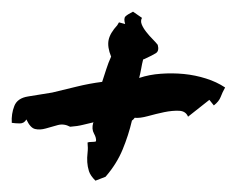

<svg xmlns="http://www.w3.org/2000/svg" viewBox="-40 -493 421 334"><path d="M351.6 -340.8Q346.7 -332 343.8 -324.2Q340.8 -316.4 332 -309.6L324.2 -319.3L287.1 -290Q283.2 -299.8 271.5 -300.3Q259.8 -300.8 245.6 -297.9Q231.4 -294.9 217.3 -291Q203.1 -287.1 194.3 -288.1Q192.4 -285.2 189.5 -283.2Q183.6 -257.8 173.3 -232.9Q163.1 -208 143.6 -185.5L126 -178.7Q117.2 -187.5 114.7 -195.3Q112.3 -203.1 111.8 -210.9Q111.3 -218.8 112.3 -227.1Q113.3 -235.4 112.3 -245.1Q114.3 -246.1 119.6 -246.1Q125 -246.1 127 -247.1Q127.9 -252.9 123.5 -260.7Q119.1 -268.6 122.1 -279.3L123 -280.3Q114.3 -278.3 104.5 -275.9Q94.7 -273.4 82 -272.5Q71.3 -278.3 60.5 -275.4Q49.8 -272.5 39.6 -269.5Q29.3 -266.6 21 -268.6Q12.7 -270.5 5.9 -285.2Q2 -278.3 -5.4 -278.3Q-12.7 -278.3 -19.5 -279.3Q-20.5 -294.9 -15.1 -308.6Q-9.8 -322.3 8.8 -325.2Q19.5 -327.1 29.8 -328.6Q40 -330.1 50.8 -332Q71.3 -336.9 93.3 -342.3Q115.2 -347.7 137.7 -350.6Q141.6 -362.3 145 -373Q148.4 -383.8 153.3 -394.5Q146.5 -411.1 148.9 -423.3Q151.4 -435.5 164.1 -449.2Q165 -451.2 165.5 -451.7Q166 -452.1 167 -454.1L177.7 -451.2Q174.8 -460.9 178.2 -464.4Q181.6 -467.8 191.4 -472.7L207 -461.9Q204.1 -457 206.5 -450.7Q209 -444.3 214.4 -437.5Q219.7 -430.7 225.6 -424.8Q231.4 -418.9 234.4 -415Q237.3 -404.3 231 -400.4Q224.6 -396.5 213.9 -391.6Q210 -389.6 209 -389.6Q207 -381.8 205.6 -373.5Q204.1 -365.2 202.1 -357.4Q219.7 -363.3 239.7 -364.7Q259.8 -366.2 279.8 -364.3Q299.8 -362.3 318.4 -356.4Q336.9 -350.6 351.6 -340.8Z"/></svg>

Font: Homemade Apple
Style: Regular
Weight: 400
Version: Version 1.001